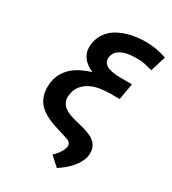

<svg xmlns="http://www.w3.org/2000/svg" viewBox="-216 -834 1020 1140"><g transform="rotate(30 293.5 -264.0)"><path d="M553.7 -590.8Q528.3 -598.1 502.9 -603.8Q477.5 -609.4 450.7 -609.4Q430.2 -609.4 405.3 -607.4Q380.4 -605.5 357.7 -597.7Q335 -589.8 318.1 -575Q301.3 -560.1 296.9 -534.7Q293.9 -517.6 298.6 -505.6Q303.2 -493.7 312.7 -485.6Q322.3 -477.5 335.7 -472.7Q349.1 -467.8 363.5 -465.3Q377.9 -462.9 392.3 -461.9Q406.7 -460.9 418.5 -460.9H496.1L476.6 -348.6L415 -349.1Q380.9 -349.1 345.5 -343.8Q310.1 -338.4 280.5 -324Q251 -309.6 230 -284.2Q209 -258.8 204.1 -218.8Q200.2 -190.9 209.5 -171.9Q218.8 -152.8 235.8 -139.9Q252.9 -127 275.4 -119.1Q297.9 -111.3 320.3 -106L365.2 -94.7Q389.6 -88.4 412.1 -79.8Q434.6 -71.3 451.4 -57.9Q468.3 -44.4 477.8 -24.7Q487.3 -4.9 485.8 24.4Q484.4 50.8 471.9 75.4Q459.5 100.1 441.2 121.6Q422.9 143.1 400.9 161.1Q378.9 179.2 358.4 192.4L296.4 136.2Q304.7 127.4 313.5 117.9Q322.3 108.4 329.6 97.7Q336.9 86.9 342.5 75.4Q348.1 64 350.1 51.3Q351.6 41.5 348.6 34.4Q345.7 27.3 340.1 22.5Q334.5 17.6 326.7 14.2Q318.8 10.7 311 8.3L283.2 0Q253.9 -8.8 225.8 -18.1Q197.8 -27.3 173.1 -39.3Q148.4 -51.3 128.4 -66.9Q108.4 -82.5 94.5 -103.5Q80.6 -124.5 74 -152.1Q67.4 -179.7 70.3 -215.3Q73.2 -255.9 89.4 -286.6Q105.5 -317.4 130.6 -340.6Q155.8 -363.8 188 -379.6Q220.2 -395.5 256.3 -406.7Q236.3 -415 219.2 -427Q202.1 -439 189.9 -454.3Q177.7 -469.7 171.1 -489Q164.6 -508.3 165.5 -531.2Q167.5 -567.4 180.2 -595.5Q192.9 -623.5 213.6 -644.8Q234.4 -666 261.7 -680.7Q289.1 -695.3 319.6 -704.3Q350.1 -713.4 382.1 -717.3Q414.1 -721.2 444.8 -721.2Q517.1 -720.7 585.9 -696.3Z"/></g></svg>

Font: Roboto Mono
Style: Bold Italic
Weight: 700
Designer: Google
Version: Version 2.000985; 2015; ttfautohint (v1.3)